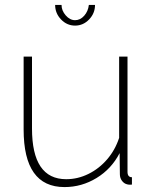

<svg xmlns="http://www.w3.org/2000/svg" viewBox="-20 -750 621 780"><path d="M76 -224V-520H110V-228Q110 -22 249 -22Q296 -22 339.5 -43.5Q383 -65 415.5 -103Q448 -141 464 -190V-520H498V-52Q498 -30 516 -30V0Q502 1 497 -1Q484 -4 475.5 -15.5Q467 -27 467 -42L466 -128Q433 -64 372.5 -27Q312 10 242 10Q76 10 76 -224ZM285 -668Q306 -668 322 -686Q338 -704 341 -730H366Q366 -696 342 -671Q318 -646 285 -646Q252 -646 228 -671Q204 -696 204 -730H230Q230 -707 247 -687.5Q264 -668 285 -668Z"/></svg>

Font: Raleway ExtraLight
Style: Regular
Weight: 200
Designer: Matt McInerney, Pablo Impallari, Rodrigo Fuenzalida
Foundry: Matt McInerney, Pablo Impallari, Rodrigo Fuenzalida
Version: Version 4.026